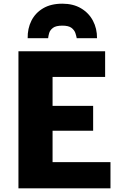

<svg xmlns="http://www.w3.org/2000/svg" viewBox="-20 -1021 656 1041"><path d="M80 0V-743H550V-604H265V-447H485V-312H265V-142H579V0ZM318 -1001Q377 -1001 419.2 -976Q461.5 -951 484 -908.5Q506.5 -866 506 -814H396Q394 -825.5 388.8 -841.5Q383.5 -857.5 367.8 -869.8Q352 -882 318 -882Q283 -882 267 -869.8Q251 -857.5 246.5 -841.5Q242 -825.5 241 -814H130Q129 -866 150.2 -908.5Q171.5 -951 213.8 -976Q256 -1001 318 -1001Z"/></svg>

Font: Merriweather Sans ExtraBold
Style: Regular
Weight: 800
Designer: Eben Sorkin
Foundry: Eben Sorkin
Version: Version 2.001; ttfautohint (v1.8.3)